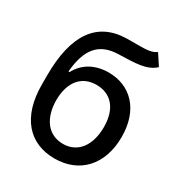

<svg xmlns="http://www.w3.org/2000/svg" viewBox="-177 -875 953 1012"><g transform="rotate(30 299.0 -369.0)"><path d="M536.2 -681.5 492.2 -748.6C457.7 -720.9 399.9 -729.4 313.9 -727.3C137.1 -723.7 47.6 -598 47.6 -348.7V-294.7C47.6 -94.5 147 11 299.4 11C451.7 11 550.4 -94.8 550.4 -264.6C550.4 -432.2 453.5 -524.9 322.1 -524.9C242.9 -524.9 176.8 -491.1 141.3 -423.7H134.6C146.7 -561.8 198.5 -630.3 316.4 -633.9C421.2 -637.1 487.6 -636.7 536.2 -681.5ZM154.5 -262.8C155.9 -373.2 210.2 -436.4 298.7 -436.4C388.5 -436.4 443.2 -373.2 443.2 -262.8C443.2 -149.9 388.5 -78.1 299.7 -78.1C209.5 -78.1 154.5 -150.2 154.5 -262.8Z"/></g></svg>

Font: Margiela Sans Medium
Style: Regular
Weight: 500
Designer: Stefan Endress, Andreas Faust
Version: Version 1.100;FEAKit 1.0